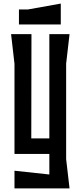

<svg xmlns="http://www.w3.org/2000/svg" viewBox="-20 -861 451 1074"><path d="M136 -808H86V-724H320V-841ZM369 -670H256V-87H155L156 -670H42L61 -504V0H256V115L61 94V193H369L350 29V-505Z"/></svg>

Font: BackOut Medium
Style: Regular
Weight: 500
Designer: Frank Adebiaye
Foundry: Velvetyne Type Foundry
Version: Version 2.000;hotconv 1.0.109;makeotfexe 2.5.65596